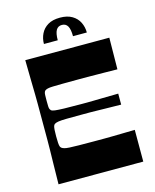

<svg xmlns="http://www.w3.org/2000/svg" viewBox="-128 -961 843 1046"><g transform="rotate(-15 294.0 -437.5)"><path d="M70 0Q71 -72 72 -118Q73 -164 73.5 -194.5Q74 -225 74 -247.5Q74 -270 74 -293.5Q74 -317 74 -350Q74 -383 74 -406.5Q74 -430 74 -452.5Q74 -475 73.5 -505.5Q73 -536 72 -582Q71 -628 70 -700H544L542 -522Q499 -523 471 -523Q443 -523 420.5 -523.5Q398 -524 373.5 -524Q349 -524 316 -524Q265 -524 231.5 -523.5Q198 -523 178.5 -522.5Q159 -522 149 -519.5Q139 -517 134 -513Q131 -511 128.5 -505.5Q126 -500 125.5 -489Q125 -478 125 -457Q125 -436 125.5 -425Q126 -414 128.5 -409Q131 -404 134 -401Q140 -396 156 -394Q172 -392 206 -391Q240 -390 301 -390Q322 -390 337 -390Q352 -390 370.5 -390.5Q389 -391 421.5 -391.5Q454 -392 512 -393V-331Q454 -332 421.5 -332.5Q389 -333 370.5 -333.5Q352 -334 337 -334Q322 -334 301 -334Q240 -334 206.5 -333.5Q173 -333 158 -330.5Q143 -328 136 -323Q131 -319 129 -312Q127 -305 126 -292Q125 -279 125 -256Q125 -232 126 -219Q127 -206 129 -199.5Q131 -193 136 -189Q141 -185 151 -182Q161 -179 180 -178Q199 -177 232 -176.5Q265 -176 316 -176Q351 -176 376 -176Q401 -176 424 -176.5Q447 -177 476 -177.5Q505 -178 548 -179V0ZM191 -759Q191 -790 204 -816.5Q217 -843 243.5 -859Q270 -875 312 -875Q353 -875 380 -859Q407 -843 420 -816.5Q433 -790 433 -759H355Q355 -798 344.5 -816Q334 -834 312 -834Q290 -834 279.5 -816Q269 -798 269 -759Z"/></g></svg>

Font: Ojuju
Style: Bold
Weight: 700
Designer: Chisaokwu Joboson, Mirko Velimirovic
Foundry: Udi Foundry
Version: Version 1.000